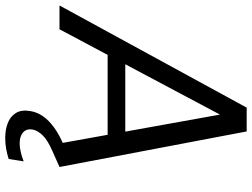

<svg xmlns="http://www.w3.org/2000/svg" viewBox="-146 -608 943 718"><g transform="rotate(90 325.0 -248.5)"><path d="M-14 0 368 -700H457L590 0H502L394 -600L75 0ZM118 -180 152 -246H504L515 -180ZM482 203Q451 203 426 193.5Q401 184 388 163Q375 142 381 108Q385 84 400 62Q415 40 444 19Q473 -2 519 -20L576 -43L590 0L527 28Q489 45 471.5 63Q454 81 450 100Q446 123 460.5 136Q475 149 502 149Q516 149 533.5 145Q551 141 569 134L560 190Q542 196 522 199.5Q502 203 482 203Z"/></g></svg>

Font: DM Sans 17pt
Style: Italic
Weight: 400
Italic angle: -10°
Version: Version 4.004;gftools[0.9.30]